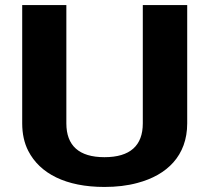

<svg xmlns="http://www.w3.org/2000/svg" viewBox="-20 -731 835 761"><path d="M394 -108C293 -108 243 -154 243 -242V-711H68V-242C68 -201 76 -164 92 -133C138 -43 241 10 394 10C441 10 485 5 525 -6C642 -37 722 -114 722 -242V-711H546V-242C546 -154 496 -108 394 -108Z"/></svg>

Font: Asimov
Style: XWid
Weight: 500
Designer: Google
Version: Version 2.000980; 2014